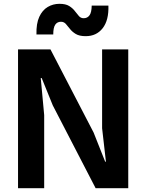

<svg xmlns="http://www.w3.org/2000/svg" viewBox="-20 -986 766 1006"><path d="M74.5 0V-727H244.5L470.5 -291.5L531 -139H535L515 -314V-727H652V0H481L256.5 -434L198.5 -577H193.5L211.5 -383V0ZM429 -796.5Q396 -796.5 377 -808Q358 -819.5 346.5 -834.5Q335 -849.5 324.8 -860.8Q314.5 -872 299.5 -872Q280 -872 269.5 -856.8Q259 -841.5 259 -805.5H171Q169.5 -862.5 185.8 -897.8Q202 -933 230 -949.5Q258 -966 291.5 -966Q324 -966 342.5 -954.5Q361 -943 372.2 -928Q383.5 -913 393.5 -901.8Q403.5 -890.5 418.5 -890.5Q438 -890.5 449 -905.8Q460 -921 460.5 -956.5H548Q550.5 -880 518 -838.2Q485.5 -796.5 429 -796.5Z"/></svg>

Font: Spline Sans SemiBold
Style: Regular
Weight: 600
Designer: Eben Sorkin, Mirko Velimirovic
Foundry: Sorkin Type
Version: Version 1.000; ttfautohint (v1.8.3)